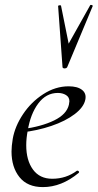

<svg xmlns="http://www.w3.org/2000/svg" viewBox="-20 -751 398 783"><path d="M27 -133Q27 -155 32 -185Q41 -236 74 -285.5Q107 -335 156.5 -367Q206 -399 260 -399Q296 -399 314.5 -384.5Q333 -370 328 -345Q322 -314 284.5 -285.5Q247 -257 189.5 -237.5Q132 -218 68 -211L70 -224Q150 -235 201 -260Q252 -285 261 -324Q263 -334 263 -338Q263 -355 249 -363.5Q235 -372 216 -372Q168 -372 136 -329Q104 -286 93 -218Q87 -187 87 -159Q87 -97 114.5 -59.5Q142 -22 193 -22Q250 -22 294 -55H296Q299 -55 301.5 -52Q304 -49 301 -46Q231 12 155 12Q92 12 59.5 -28.5Q27 -69 27 -133ZM229 -727 260 -573 348 -730Q348 -731 351 -731Q354 -731 356.5 -729.5Q359 -728 358 -726L254 -477Q251 -472 243 -472Q240 -472 237.5 -473.5Q235 -475 235 -477L217 -726Q217 -729 223 -729.5Q229 -730 229 -727Z"/></svg>

Font: Cormorant Infant
Style: Italic
Weight: 400
Italic angle: -10°
Designer: Christian Thalmann (Catharsis Fonts)
Foundry: Catharsis Fonts
Version: Version 4.000